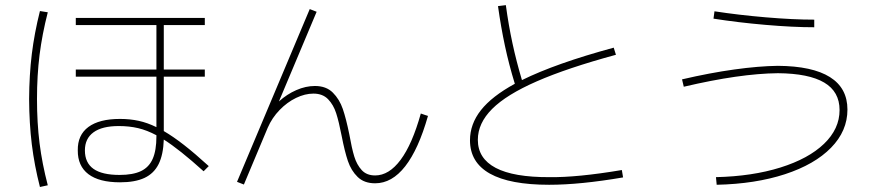

<svg xmlns="http://www.w3.org/2000/svg" viewBox="-20 -747 3497 763"><path d="M289.1 -149.4Q288.1 -210.4 331.3 -242.4Q374.5 -274.4 457 -274.4Q496.6 -274.4 531.2 -266.8Q565.9 -259.3 601.6 -241.7V-442.4H281.2V-470.7H601.6V-647.5H281.2V-675.8H793.9V-647.5H630.9V-470.7H793.9V-442.4H630.9V-226.1Q668 -204.6 711.2 -170.9Q754.4 -137.2 809.6 -86.9L789.1 -66.4Q692.9 -153.3 630.9 -192.4Q628.9 -132.3 610.4 -95Q591.8 -57.6 554.2 -40Q516.6 -22.5 457 -22.5Q374 -22.5 331.3 -54.9Q288.6 -87.4 289.1 -149.4ZM95.7 -353.5Q96.2 -448.7 106.4 -532.2Q116.7 -615.7 138.7 -703.1L169.9 -698.2Q147.5 -610.8 137.2 -528.8Q127 -446.8 127 -353.5Q127 -259.3 137.2 -177.7Q147.5 -96.2 169.9 -10.7L138.7 -3.9Q116.7 -89.8 106.4 -173.3Q96.2 -256.8 95.7 -353.5ZM455.1 -51.8Q508.3 -51.8 540.3 -67.1Q572.3 -82.5 586.9 -116Q601.6 -149.4 601.6 -205.1V-209.5Q564 -229.5 528.8 -237.8Q493.7 -246.1 452.1 -246.1Q385.7 -246.1 351.6 -221.2Q317.4 -196.3 317.4 -149.4Q317.4 -100.1 351.6 -75.9Q385.7 -51.8 455.1 -51.8Z M921.9 -24.4 1210.9 -710.9 1238.3 -700.2 1088.4 -343.8Q1120.1 -372.6 1157.5 -388.9Q1194.8 -405.3 1231.4 -405.3Q1276.4 -405.3 1302.7 -378.9Q1329.1 -352.5 1342.3 -314Q1355.5 -275.4 1368.2 -212.9Q1377.9 -157.7 1387.9 -125Q1397.9 -92.3 1417.5 -71Q1437 -49.8 1470.7 -49.8Q1525.9 -49.8 1572 -111.8Q1618.2 -173.8 1652.3 -295.9L1680.7 -286.1Q1643.1 -153.8 1590.3 -86.2Q1537.6 -18.6 1470.7 -18.6Q1427.2 -18.6 1401.4 -43.7Q1375.5 -68.8 1362.5 -107.2Q1349.6 -145.5 1337.9 -206.1Q1326.7 -263.7 1315.9 -297.1Q1305.2 -330.6 1283.7 -352.8Q1262.2 -375 1225.6 -375Q1191.9 -375 1156.5 -357.9Q1121.1 -340.8 1091.1 -309.8Q1061 -278.8 1043.9 -239.3L949.2 -13.7Z M1847.7 -189.5Q1847.7 -253.9 1891.1 -309.1Q1934.6 -364.3 2025.9 -414.1Q2002.4 -490.7 1986.6 -564.9Q1970.7 -639.2 1959 -722.7L1990.2 -726.6Q2001 -647 2016.4 -575.7Q2031.7 -504.4 2054.2 -428.7Q2188.5 -495.1 2418.9 -557.6L2427.7 -529.3Q2233.9 -476.6 2113.3 -423.8Q1992.7 -371.1 1935.8 -314.2Q1878.9 -257.3 1878.9 -191.4Q1878.9 -117.2 1950 -79.8Q2021 -42.5 2163.1 -43Q2273.9 -41.5 2451.2 -71.3L2456.1 -42Q2285.6 -12.7 2162.1 -12.7Q2005.9 -12.7 1926.8 -57.1Q1847.7 -101.6 1847.7 -189.5Z M3316.4 -309.6Q3316.4 -382.8 3255.4 -418.9Q3194.3 -455.1 3071.3 -456.1Q2919.9 -454.6 2697.3 -402.3L2690.4 -431.6Q2801.3 -457.5 2898.2 -470.9Q2995.1 -484.4 3071.3 -485.4Q3208.5 -484.4 3278.1 -440.7Q3347.7 -397 3347.7 -311.5Q3347.7 -226.6 3282.5 -159.9Q3217.3 -93.3 3099.4 -54.7Q2981.4 -16.1 2828.1 -12.7L2825.2 -43Q2969.7 -46.4 3081.3 -81.3Q3192.9 -116.2 3254.6 -175.5Q3316.4 -234.9 3316.4 -309.6ZM2815.4 -672.9 2819.3 -702.1Q2914.1 -687.5 3022.9 -678.2Q3131.8 -668.9 3215.8 -668.9V-638.7Q3131.8 -638.7 3021.7 -648.2Q2911.6 -657.7 2815.4 -672.9Z"/></svg>

Font: Pretendard GOV Thin
Style: Regular
Weight: 100
Designer: Base glyphs from Inter by Rasmus Andersson; Hangeul glyphs from Noto Sans CJK(Source Han Sans) by Jang Soo-young and Kan
Foundry: Kil Hyung-jin
Version: Version 1.309